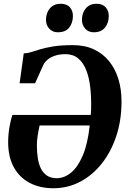

<svg xmlns="http://www.w3.org/2000/svg" viewBox="-20 -992 691 1023"><path d="M84.5 -548.5 106.5 -707.5Q126 -708 146.5 -714.5Q167 -721 195 -729.5Q223 -738 264.8 -744.8Q306.5 -751.5 369 -751.5Q432 -751.5 480.2 -729Q528.5 -706.5 561.2 -666Q594 -625.5 610.8 -571Q627.5 -516.5 627.5 -451.5Q627.5 -351 599.5 -266.8Q571.5 -182.5 521.8 -120Q472 -57.5 406.2 -23.2Q340.5 11 264 11Q192 11 137.8 -17.8Q83.5 -46.5 53.5 -101.2Q23.5 -156 23.5 -234Q23.5 -277 31 -318Q38.5 -359 46 -379.5H463.5Q464 -384 464.2 -389.2Q464.5 -394.5 465 -400Q465.5 -405.5 465.5 -410.5Q467 -472.5 461 -525.8Q455 -579 439.2 -619Q423.5 -659 396.2 -681.2Q369 -703.5 329 -703.5Q299.5 -703.5 276 -696.2Q252.5 -689 236.5 -676.5Q220.5 -664 211.5 -647.5L167 -548.5ZM458 -323.5H191Q185 -296.5 180.8 -270.2Q176.5 -244 176.5 -217.5Q176.5 -180.5 181.5 -148.8Q186.5 -117 198.5 -93.2Q210.5 -69.5 231 -56Q251.5 -42.5 282 -42.5Q322.5 -42.5 358.5 -72Q394.5 -101.5 421 -163.5Q447.5 -225.5 458 -323.5ZM288 -820Q260 -820 242.2 -839.5Q224.5 -859 225 -888Q226 -925.5 247 -948.8Q268 -972 302.5 -972Q336 -972 352.5 -953Q369 -934 368.5 -906Q368 -868.5 348 -844.2Q328 -820 288 -820ZM479.5 -820Q451 -820 433.8 -839.5Q416.5 -859 416.5 -888Q417.5 -925.5 438.5 -948.8Q459.5 -972 494 -972Q526.5 -972 543.2 -953Q560 -934 559.5 -906Q559 -868.5 538.8 -844.2Q518.5 -820 479.5 -820Z"/></svg>

Font: Merriweather 48pt ExtraBold
Style: Italic
Weight: 800
Italic angle: -7.8°
Version: Version 2.101